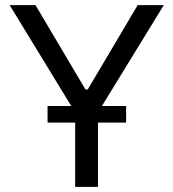

<svg xmlns="http://www.w3.org/2000/svg" viewBox="-20 -727 674 747"><path d="M118.2 -707 312.5 -378.9H321.3L515.6 -707H617.2L376.5 -314.5H470.7V-250H361.3V0H272.5V-250H165V-314.5H257.3L17.6 -707Z"/></svg>

Font: Pretendard
Style: Regular
Weight: 400
Designer: Base glyphs from Inter by Rasmus Andersson; Hangeul glyphs from Noto Sans CJK(Source Han Sans) by Jang Soo-young and Kan
Foundry: Kil Hyung-jin
Version: Version 1.309